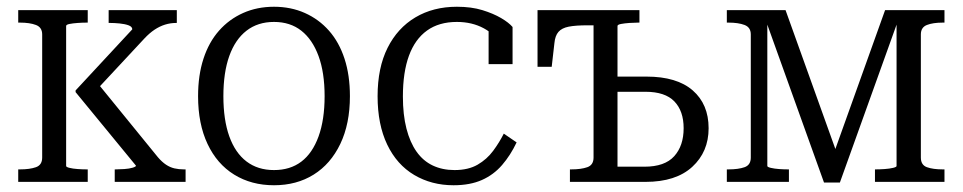

<svg xmlns="http://www.w3.org/2000/svg" viewBox="-20 -539 2853 569"><path d="M105 -72V-437Q105 -458 86.5 -465Q68 -472 39 -472H34V-509H240V-472H237Q225 -472 210.5 -471Q196 -470 186 -468Q176 -466 176 -462V-47Q176 -44 186 -41.5Q196 -39 210.5 -38Q225 -37 237 -37H240V0H34V-37H39Q68 -37 86.5 -43.5Q105 -50 105 -72ZM530 0H320V-37H323Q334 -37 348.5 -38Q363 -39 373 -42Q383 -45 383 -48L204 -266V-271L372 -452Q372 -460 361 -464Q350 -468 334.5 -469.5Q319 -471 306 -471H302V-509H504V-471H502Q485 -471 469 -466Q453 -461 438 -451Q423 -441 408 -425L259 -265L264 -299L448 -73Q460 -59 472 -51Q484 -43 497 -40Q510 -37 525 -37H530Z M1017 -254Q1017 -172 988.5 -112.5Q960 -53 909.5 -21.5Q859 10 792 10Q725 10 674 -21.5Q623 -53 595 -112.5Q567 -172 567 -254Q567 -316 583 -365Q599 -414 629 -448Q659 -482 700.5 -500.5Q742 -519 792 -519Q842 -519 883.5 -500.5Q925 -482 955 -448Q985 -414 1001 -365Q1017 -316 1017 -254ZM642 -254Q642 -184 659.5 -135Q677 -86 710.5 -60.5Q744 -35 792 -35Q840 -35 873 -60Q906 -85 924 -134.5Q942 -184 942 -254Q942 -324 924 -373Q906 -422 873 -448Q840 -474 792 -474Q744 -474 710.5 -448Q677 -422 659.5 -373Q642 -324 642 -254Z M1327 -35Q1368 -35 1395.5 -51Q1423 -67 1441.5 -92Q1460 -117 1473 -143L1511 -117Q1493 -79 1468 -50Q1443 -21 1408 -5.5Q1373 10 1324 10Q1259 10 1207.5 -20.5Q1156 -51 1127.5 -110.5Q1099 -170 1099 -254Q1099 -338 1128.5 -397Q1158 -456 1211 -487.5Q1264 -519 1334 -519Q1377 -519 1409.5 -509Q1442 -499 1465 -485.5Q1488 -472 1499 -459V-349H1428V-460Q1438 -459 1446 -453.5Q1454 -448 1459.5 -439.5Q1465 -431 1466.5 -421.5Q1468 -412 1465 -403Q1449 -436 1414 -455Q1379 -474 1334 -474Q1281 -474 1245.5 -448.5Q1210 -423 1192 -374Q1174 -325 1174 -253Q1174 -199 1184.5 -158Q1195 -117 1214.5 -89.5Q1234 -62 1262.5 -48.5Q1291 -35 1327 -35Z M1810 -45H1890Q1950 -45 1978 -76Q2006 -107 2006 -159Q2006 -210 1978.5 -238.5Q1951 -267 1893 -267H1786V-312H1896Q1986 -312 2033 -271Q2080 -230 2080 -159Q2080 -89 2031.5 -44.5Q1983 0 1893 0H1669V-37H1673Q1702 -37 1720.5 -43.5Q1739 -50 1739 -72V-509H1875V-472H1871Q1860 -472 1845.5 -471Q1831 -470 1820.5 -468Q1810 -466 1810 -462ZM1782 -464H1721Q1686 -464 1665.5 -460Q1645 -456 1635 -444.5Q1625 -433 1623 -411L1615 -341H1573V-509H1782Z M2308 -509 2468 -63 2444 -65 2603 -509H2779V-472H2774Q2745 -472 2727 -465Q2709 -458 2709 -437V-72Q2709 -50 2727 -43.5Q2745 -37 2774 -37H2779V0H2573V-37H2575Q2587 -37 2601.5 -38Q2616 -39 2626.5 -41.5Q2637 -44 2637 -47V-492L2646 -491L2469 2H2422L2245 -491L2254 -492V-47Q2254 -44 2264.5 -41.5Q2275 -39 2289 -38Q2303 -37 2315 -37H2318V0H2134V-37H2139Q2168 -37 2186.5 -43.5Q2205 -50 2205 -72V-437Q2205 -458 2186.5 -465Q2168 -472 2139 -472H2134V-509Z"/></svg>

Font: Roboto Serif 28pt Condensed Light
Style: Regular
Weight: 300
Width: 3
Designer: Greg Gazdowicz
Foundry: Commercial Type
Version: Version 1.008